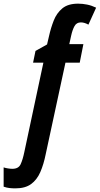

<svg xmlns="http://www.w3.org/2000/svg" viewBox="-137 -785 543 1045"><path d="M-53.2 240.2Q-69.8 240.2 -85.2 238.5Q-100.6 236.8 -117.2 231V126Q-107.9 129.4 -93.8 131.6Q-79.6 133.8 -69.8 133.8Q-36.1 133.8 -24.7 108.9Q-13.2 84 -4.9 43.9L99.1 -443.8H43L56.2 -507.8L119.1 -543L129.9 -588.9Q139.6 -632.8 155.5 -673.3Q171.4 -713.9 202.4 -739.5Q233.4 -765.1 288.1 -765.1Q312.5 -765.1 337.4 -760Q362.3 -754.9 386.2 -743.2L344.2 -650.9Q322.3 -663.1 303.2 -663.1Q279.8 -663.1 268.6 -643.1Q257.3 -623 250 -589.8L240.2 -544.9H316.9L296.9 -443.8H219.2L111.8 54.2Q100.6 109.9 82.3 151.9Q64 193.8 32 217Q0 240.2 -53.2 240.2Z"/></svg>

Font: Open Sans Condensed
Style: Bold Italic
Weight: 700
Width: 3
Italic angle: -12°
Designer: Monotype Design Team
Foundry: Monotype Imaging Inc.
Version: Version 3.003; ttfautohint (v1.8.4)